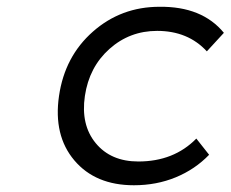

<svg xmlns="http://www.w3.org/2000/svg" viewBox="-20 -549 687 572"><path d="M455.1 -528.8Q582 -530.3 647 -451.2L596.2 -396Q540 -457 448.2 -457Q366.2 -457 305.9 -403.1Q245.6 -349.1 232.9 -263.2Q220.2 -177.2 265.1 -122.6Q310.1 -67.9 392.1 -67.9Q498 -67.9 564.9 -136.2L603 -87.9Q561 -44.4 503.7 -20.8Q446.3 2.9 378.9 2.9Q264.2 2.9 201.4 -71.3Q138.7 -145.5 155.8 -263.2Q172.9 -380.9 256.8 -454.8Q340.8 -528.8 455.1 -528.8Z"/></svg>

Font: Trueno Light
Style: Italic
Weight: 300
Designer: Julieta Ulanovsky
Foundry: Julieta Ulanovsky
Version: Version 3.001b | FøM Fix